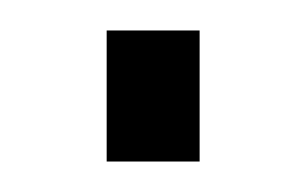

<svg xmlns="http://www.w3.org/2000/svg" viewBox="-20 -107 201 126"><path d="M50 -1V-87H111V-1Z"/></svg>

Font: Turret Road Medium
Style: Regular
Weight: 500
Designer: Noponies
Foundry: Noponies
Version: Version 1.001; ttfautohint (v1.8)